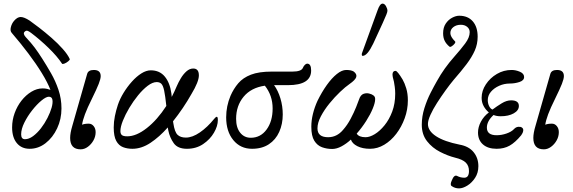

<svg xmlns="http://www.w3.org/2000/svg" viewBox="-20 -812 3169 1062"><path d="M144 11Q99 11 73 -20.5Q47 -52 47 -107Q47 -148 61 -186.5Q75 -225 99 -255.5Q123 -286 153.5 -304.5Q184 -323 216 -323Q229 -323 240 -320.5Q251 -318 259 -315Q243 -356 211.5 -407.5Q180 -459 137 -516Q94 -573 45 -630Q35 -641 40 -661.5Q45 -682 58 -697Q76 -718 94.5 -718Q113 -718 144 -698Q164 -684 196.5 -659Q229 -634 264 -603.5Q299 -573 327 -541.5Q355 -510 366 -485Q367 -481 357.5 -473Q348 -465 337 -460.5Q326 -456 323 -460Q296 -501 248.5 -547Q201 -593 152 -630Q140 -639 132.5 -641.5Q125 -644 118 -638Q110 -632 112.5 -623Q115 -614 123 -606Q153 -574 172 -548.5Q191 -523 214 -487Q237 -451 262 -407.5Q287 -364 303.5 -315Q320 -266 320 -212Q320 -153 296 -102Q272 -51 232 -20Q192 11 144 11ZM118 -42Q140 -42 163 -59Q186 -76 206.5 -102.5Q227 -129 242.5 -159.5Q258 -190 265.5 -216.5Q273 -243 270 -260Q267 -277 250 -277Q235 -277 209.5 -256Q184 -235 158 -202Q132 -169 114.5 -133.5Q97 -98 97 -69Q97 -42 118 -42Z M426 14Q368 14 368 -49Q368 -76 380 -116L462 -403Q468 -425 499 -425Q537 -425 537 -391Q537 -376 526 -348Q515 -320 488 -265Q463 -215 450 -180Q437 -145 434 -122Q447 -128 471 -128Q487 -128 498 -114.5Q509 -101 509 -81Q509 -57 497 -35.5Q485 -14 466 0Q447 14 426 14Z M712 11Q684 11 660.5 2Q637 -7 623 -32.5Q609 -58 609 -107Q609 -138 615.5 -170Q622 -202 632 -232Q643 -265 663.5 -298.5Q684 -332 709.5 -360.5Q735 -389 762 -406Q789 -423 814 -423Q863 -423 891.5 -388.5Q920 -354 928 -295Q929 -287 930 -276Q945 -305 958 -336Q967 -357 980.5 -379.5Q994 -402 1011.5 -417.5Q1029 -433 1049 -433Q1080 -433 1080 -395Q1080 -360 1039 -292Q1017 -253 991 -214.5Q965 -176 937 -141Q938 -134 939 -129Q946 -82 962 -66.5Q978 -51 1008 -51Q1044 -51 1085.5 -79.5Q1127 -108 1165 -155Q1174 -166 1179 -166Q1185 -166 1185 -148Q1185 -115 1163.5 -78Q1142 -41 1103.5 -15Q1065 11 1014 11Q963 11 941 -20Q919 -51 911 -90Q909 -97 908 -107Q862 -55 812.5 -22Q763 11 712 11ZM646 -87Q646 -72 654 -65Q662 -58 684 -58Q734 -58 792 -103.5Q850 -149 900 -226Q894 -283 888 -311Q882 -339 872.5 -348.5Q863 -358 847 -358Q824 -358 797 -337.5Q770 -317 743.5 -284.5Q717 -252 695 -215Q673 -178 659.5 -144Q646 -110 646 -87Z M1374 11Q1310 11 1270.5 -37Q1231 -85 1231 -163Q1231 -225 1255 -282Q1272 -321 1298 -351.5Q1324 -382 1368 -399Q1412 -416 1483 -416H1597Q1646 -416 1655 -436Q1659 -446 1666 -453Q1673 -460 1679 -460Q1701 -460 1701 -422Q1701 -341 1573 -341H1496Q1518 -311 1531 -268Q1544 -225 1544 -179Q1544 -126 1524.5 -82.5Q1505 -39 1467 -14Q1429 11 1374 11ZM1286 -155Q1286 -106 1308.5 -78Q1331 -50 1367 -50Q1421 -50 1454.5 -95.5Q1488 -141 1488 -212Q1488 -284 1445 -338Q1369 -327 1327.5 -277Q1286 -227 1286 -155Z M1817 12Q1788 12 1761.5 2.5Q1735 -7 1718.5 -33.5Q1702 -60 1702 -111Q1702 -146 1711 -182.5Q1720 -219 1736 -254Q1760 -303 1787.5 -341.5Q1815 -380 1843 -402.5Q1871 -425 1895 -425Q1923 -425 1937 -416Q1955 -402 1950.5 -386Q1946 -370 1913 -347Q1891 -332 1861 -303.5Q1831 -275 1802.5 -240Q1774 -205 1755 -169Q1736 -133 1736 -102Q1736 -53 1795 -53Q1843 -53 1877 -93Q1901 -120 1919.5 -155Q1938 -190 1950 -220Q1962 -250 1966 -262Q1974 -287 1991 -293Q2008 -299 2024 -294Q2037 -291 2046.5 -283.5Q2056 -276 2055 -262Q2055 -244 2042 -212Q2029 -180 2005.5 -143Q1982 -106 1953 -73Q1965 -53 2002 -53Q2025 -53 2053 -70Q2081 -87 2107 -119Q2133 -151 2149.5 -195Q2166 -239 2166 -294Q2166 -313 2163.5 -331.5Q2161 -350 2159 -360Q2154 -377 2152.5 -386Q2151 -395 2151 -399Q2151 -420 2168 -420Q2178 -420 2207 -372Q2218 -353 2227 -323.5Q2236 -294 2236 -257Q2236 -206 2218.5 -158Q2201 -110 2172 -72Q2143 -34 2105.5 -11.5Q2068 11 2027 11Q1985 11 1956.5 -3.5Q1928 -18 1921 -40Q1896 -17 1869 -2.5Q1842 12 1817 12ZM1986 -503Q1981 -503 1981 -511Q1981 -515 1983 -520L2068 -754Q2081 -792 2096 -792Q2107 -792 2115 -778Q2123 -764 2123 -752Q2123 -746 2117 -731Q2111 -716 2097 -685L2045 -572Q2012 -503 1986 -503Z M2519 230Q2496 230 2478 217Q2468 210 2479 186Q2492 153 2508 161Q2527 171 2548 171Q2574 171 2574 134Q2574 105 2556.5 87.5Q2539 70 2497 60Q2457 50 2414 28Q2371 6 2342 -31Q2313 -68 2313 -122Q2313 -168 2327.5 -214Q2342 -260 2362 -299Q2382 -338 2397 -364Q2417 -400 2440.5 -433Q2464 -466 2495 -501Q2528 -538 2553 -571.5Q2578 -605 2578 -634Q2578 -652 2564 -663.5Q2550 -675 2529 -675Q2504 -675 2487.5 -662Q2471 -649 2471 -629Q2471 -609 2497 -583Q2501 -579 2494.5 -570.5Q2488 -562 2478.5 -556Q2469 -550 2465 -555Q2449 -568 2440 -585.5Q2431 -603 2431 -628Q2431 -660 2445.5 -681.5Q2460 -703 2481 -714Q2502 -725 2520 -725Q2568 -725 2595 -694Q2622 -663 2622 -609Q2622 -568 2606 -532Q2590 -496 2561 -457.5Q2532 -419 2490 -371Q2469 -346 2444.5 -312Q2420 -278 2397.5 -243Q2375 -208 2361 -177Q2347 -146 2347 -126Q2347 -88 2392 -58.5Q2437 -29 2522 -12Q2573 -3 2599.5 29.5Q2626 62 2626 107Q2626 144 2608 171.5Q2590 199 2565 214.5Q2540 230 2519 230Z M2727 11Q2679 11 2651.5 -13Q2624 -37 2624 -79Q2624 -109 2640 -139Q2656 -169 2684 -190Q2666 -205 2655 -225.5Q2644 -246 2644 -271Q2644 -310 2667.5 -345.5Q2691 -381 2728.5 -403Q2766 -425 2810 -425Q2833 -425 2856 -415Q2879 -405 2879 -386Q2879 -367 2853.5 -358.5Q2828 -350 2800 -350Q2769 -350 2741 -337.5Q2713 -325 2695.5 -304.5Q2678 -284 2678 -258Q2678 -241 2685 -226Q2692 -211 2704 -206Q2728 -224 2755 -240.5Q2782 -257 2807 -257Q2850 -257 2850 -226Q2850 -201 2821.5 -185Q2793 -169 2750 -169Q2726 -169 2710 -176Q2673 -142 2673 -106Q2673 -64 2727 -64Q2754 -64 2781.5 -73.5Q2809 -83 2823 -98Q2833 -109 2846 -110.5Q2859 -112 2866 -107Q2876 -101 2874 -88.5Q2872 -76 2863 -64Q2830 -24 2799 -6.5Q2768 11 2727 11Z M2988 14Q2930 14 2930 -49Q2930 -76 2942 -116L3024 -403Q3030 -425 3061 -425Q3099 -425 3099 -391Q3099 -376 3088 -348Q3077 -320 3050 -265Q3025 -215 3012 -180Q2999 -145 2996 -122Q3009 -128 3033 -128Q3049 -128 3060 -114.5Q3071 -101 3071 -81Q3071 -57 3059 -35.5Q3047 -14 3028 0Q3009 14 2988 14Z"/></svg>

Font: Junicode SmExp
Style: Italic
Weight: 400
Width: 6
Italic angle: -11°
Designer: Peter S. Baker
Version: Version 2.205; ttfautohint (v1.8.4)